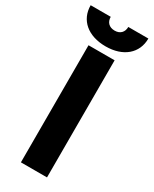

<svg xmlns="http://www.w3.org/2000/svg" viewBox="-245 -939 796 994"><g transform="rotate(30 152.5 -442.5)"><path d="M-20 -885C-20 -797 47 -739 153 -739C258 -739 325 -797 325 -885H205C205 -854 186 -833 153 -833C119 -833 100 -854 100 -885ZM74 0H230V-700H74Z"/></g></svg>

Font: Fixel Text Bold
Style: Bold
Weight: 700
Width: 4
Designer: AlfaBravo + MacPaw
Foundry: Kyrylo Tkachov, Marchela Mozhyna, Serhii Makarenko, Maria Weinstein, Zakhar Kryvoshyya
Version: Version 1.211